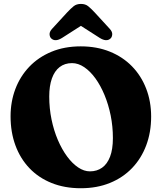

<svg xmlns="http://www.w3.org/2000/svg" viewBox="-20 -960 841 999"><path d="M400.2 -718.8Q483.6 -718.8 551.1 -691.5Q618.7 -664.2 666.7 -615Q714.7 -565.8 740.5 -499Q766.4 -432.3 766.4 -353.4Q766.4 -271.9 740.8 -203.7Q715.2 -135.5 667.3 -85.5Q619.4 -35.5 551.9 -8.1Q484.4 19.4 400.6 19.4Q316 19.4 248.5 -7.8Q180.9 -34.9 133.2 -84.9Q85.5 -134.9 60.3 -203.5Q35 -272.1 35 -355Q35 -430.8 59.9 -496.8Q84.8 -562.7 132.2 -612.5Q179.6 -662.3 247.3 -690.5Q315 -718.8 400.2 -718.8ZM567.4 -241.6Q567.4 -302 555.9 -359.2Q544.3 -416.3 523.8 -465.7Q503.3 -515.1 476.4 -552.3Q449.5 -589.4 418.3 -610.5Q387.1 -631.6 354.8 -631.6Q316.9 -631.6 290.3 -611.1Q263.8 -590.6 250 -551.7Q236.2 -512.8 236.2 -458Q236.2 -396.2 248.1 -338.5Q260 -280.9 281 -231.7Q302.1 -182.6 329.1 -146Q356.1 -109.4 386.6 -88.9Q417.2 -68.4 447.8 -68.4Q484.2 -68.4 511.1 -87.4Q538 -106.4 552.7 -144.9Q567.4 -183.3 567.4 -241.6ZM439.6 -850.2H362.3L498.8 -762.8Q534.1 -740.8 554.8 -759.5Q562.9 -766.7 563.9 -780.7Q565 -794.7 551.1 -809.9L471.9 -896.1Q453.7 -915.6 438.9 -927.6Q424.2 -939.6 401.1 -939.6Q378 -939.6 363.2 -927.6Q348.3 -915.6 330 -896.1L250.8 -809.9Q236.9 -794.7 238 -780.7Q239 -766.7 247.1 -759.5Q267.8 -740.8 303.1 -762.8Z"/></svg>

Font: Fraunces SuperSoft
Style: Regular
Weight: 900
Version: Version 1.000;[b76b70a41]